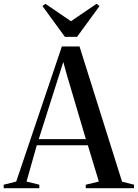

<svg xmlns="http://www.w3.org/2000/svg" viewBox="-48 -993 728 1013"><path d="M37.5 -35 278.5 -748H371.5L596 -34.5L659 -18.5V0H404.5V-18.5L473.5 -35L415.5 -226.5H146L92 -35L159.5 -18.5V0H-28.5V-18.5ZM405 -259 303.5 -602 286 -666 265.5 -602 156.5 -259ZM294.5 -798.5 176 -961 191.5 -973 326.5 -881 461.5 -973 477 -961 358.5 -798.5Z"/></svg>

Font: Merriweather 144pt
Style: Regular
Weight: 400
Version: Version 2.100